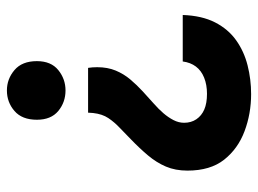

<svg xmlns="http://www.w3.org/2000/svg" viewBox="-118 -638 765 570"><g transform="rotate(90 265.0 -353.5)"><path d="M182 -232Q181 -238 180.5 -245Q180 -252 180 -259Q180 -290 190 -314Q200 -338 216.5 -357.5Q233 -377 251.5 -394Q270 -411 288 -427Q304 -441 316.5 -455.5Q329 -470 337 -485.5Q345 -501 345 -517Q345 -538 334.5 -553.5Q324 -569 305.5 -577Q287 -585 259 -585Q232 -585 211 -576.5Q190 -568 178 -552Q166 -536 163 -513H25Q27 -570 47 -609Q67 -648 100 -671.5Q133 -695 174.5 -705.5Q216 -716 260 -716Q318 -716 370 -696.5Q422 -677 454.5 -636Q487 -595 487 -527Q487 -491 475 -463Q463 -435 442 -410Q421 -385 394 -359Q377 -342 360 -326Q343 -310 331 -292Q319 -274 316 -247Q316 -244 315.5 -240Q315 -236 315 -232ZM249 9Q215 9 188.5 -13.5Q162 -36 162 -80Q162 -122 188.5 -143.5Q215 -165 249 -165Q284 -165 310 -143.5Q336 -122 336 -80Q336 -36 310 -13.5Q284 9 249 9Z"/></g></svg>

Font: Onest
Style: Bold
Weight: 700
Designer: Dmitri Voloshin, Andrey Kudryavtsev
Foundry: Dmitri Voloshin, Andrey Kudryavtsev
Version: Version 1.000;gftools[0.9.33]